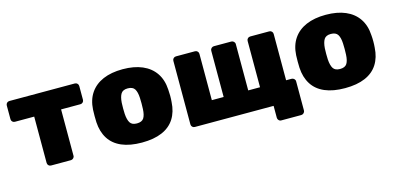

<svg xmlns="http://www.w3.org/2000/svg" viewBox="-62 -891 2810 1366"><g transform="rotate(-15 1343.0 -208.0)"><path d="M209 0Q198 0 190.5 -7.5Q183 -15 183 -26V-367H41Q30 -367 22.5 -374.5Q15 -382 15 -393V-494Q15 -505 22.5 -512.5Q30 -520 41 -520H523Q534 -520 541.5 -512.5Q549 -505 549 -494V-393Q549 -382 541.5 -374.5Q534 -367 523 -367H381V-26Q381 -15 373 -7.5Q365 0 355 0Z M877 10Q789 10 728.5 -16Q668 -42 636 -92.5Q604 -143 600 -214Q599 -235 599 -260Q599 -285 600 -306Q604 -378 638 -428Q672 -478 732.5 -504Q793 -530 877 -530Q961 -530 1021.5 -504Q1082 -478 1116 -428Q1150 -378 1154 -306Q1156 -285 1156 -260Q1156 -235 1154 -214Q1150 -143 1118 -92.5Q1086 -42 1025.5 -16Q965 10 877 10ZM877 -131Q914 -131 928 -153Q942 -175 944 -219Q945 -234 945 -260Q945 -286 944 -301Q942 -344 928 -366.5Q914 -389 877 -389Q841 -389 827 -366.5Q813 -344 810 -301Q809 -286 809 -260Q809 -234 810 -219Q813 -175 827 -153Q841 -131 877 -131Z M1874 114Q1863 114 1855.5 106Q1848 98 1848 88V0H1268Q1257 0 1249.5 -7.5Q1242 -15 1242 -26V-494Q1242 -505 1249.5 -512.5Q1257 -520 1268 -520H1408Q1419 -520 1426.5 -512.5Q1434 -505 1434 -494V-153H1521V-494Q1521 -505 1529 -512.5Q1537 -520 1547 -520H1676Q1686 -520 1694 -512.5Q1702 -505 1702 -494V-153H1789V-494Q1789 -505 1796.5 -512.5Q1804 -520 1815 -520H1955Q1966 -520 1973.5 -512.5Q1981 -505 1981 -494V-153H2021Q2032 -153 2040 -145.5Q2048 -138 2048 -127V88Q2048 98 2040 106Q2032 114 2021 114Z M2373 10Q2285 10 2224.5 -16Q2164 -42 2132 -92.5Q2100 -143 2096 -214Q2095 -235 2095 -260Q2095 -285 2096 -306Q2100 -378 2134 -428Q2168 -478 2228.5 -504Q2289 -530 2373 -530Q2457 -530 2517.5 -504Q2578 -478 2612 -428Q2646 -378 2650 -306Q2652 -285 2652 -260Q2652 -235 2650 -214Q2646 -143 2614 -92.5Q2582 -42 2521.5 -16Q2461 10 2373 10ZM2373 -131Q2410 -131 2424 -153Q2438 -175 2440 -219Q2441 -234 2441 -260Q2441 -286 2440 -301Q2438 -344 2424 -366.5Q2410 -389 2373 -389Q2337 -389 2323 -366.5Q2309 -344 2306 -301Q2305 -286 2305 -260Q2305 -234 2306 -219Q2309 -175 2323 -153Q2337 -131 2373 -131Z"/></g></svg>

Font: Rubik ExtraBold
Style: Regular
Weight: 800
Designer: Hubert and Fischer
Foundry: Hubert and Fischer
Version: Version 2.300;gftools[0.9.30]